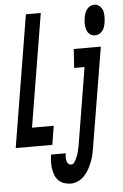

<svg xmlns="http://www.w3.org/2000/svg" viewBox="-90 -799 681 1066"><g transform="rotate(-5 250.5 -266.0)"><path d="M-27 0 94 -735H177L73 -105H194L177 0ZM467 -585Q456 -585 445.5 -590Q435 -595 429 -603.5Q423 -612 420 -622.5Q417 -633 415.5 -644.5Q414 -656 415 -667.5Q416 -679 418 -690Q420 -702 424 -713Q428 -724 435.5 -734Q443 -744 454 -749.5Q465 -755 477 -755Q488 -755 497.5 -750Q507 -745 513.5 -736.5Q520 -728 523.5 -717.5Q527 -707 527.5 -695.5Q528 -684 527.5 -672.5Q527 -661 525 -650Q523 -638 519.5 -627Q516 -616 508 -606Q500 -596 489.5 -590.5Q479 -585 467 -585ZM261 223Q242 223 224 217Q206 211 193 198Q180 185 173.5 168.5Q167 152 164 133Q161 114 161.5 95Q162 76 165 56L166 53H247V54Q245 64 245 74Q245 84 247 94Q249 104 255.5 111Q262 118 272 118Q282 118 289 108.5Q296 99 300.5 89.5Q305 80 308.5 70.5Q312 61 314.5 51Q317 41 319 31Q321 21 323 11L393 -415H335L342 -520H493L402 28Q399 49 394.5 70Q390 91 382 111Q374 131 364 150.5Q354 170 338 187Q322 204 302 213.5Q282 223 261 223Z"/></g></svg>

Font: Iosevka Extrabold
Style: Italic
Weight: 800
Italic angle: -9°
Monospace: yes
Designer: Belleve Invis
Foundry: Belleve Invis
Version: Version 32.5.0; ttfautohint (v1.8.4)